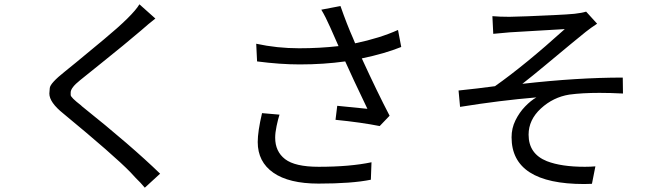

<svg xmlns="http://www.w3.org/2000/svg" viewBox="-20 -818 3040 891"><path d="M652 53Q633 30 610 8L585 -19Q509 -97 274 -291Q209 -343 209 -384Q209 -387 211 -409.5Q213 -432 281 -486L334 -529L462 -635Q597 -747 627 -798L701 -732Q670 -708 634 -676Q559 -612 449 -524Q392 -479 352 -446Q308 -411 308 -389V-377Q308 -366 356 -329L360 -325Q589 -142 723 -12Z M1458 34Q1321 34 1248.5 -16.5Q1176 -67 1176 -159Q1176 -208 1196 -293L1277 -286Q1270 -264 1263.5 -233Q1257 -202 1257 -179Q1257 -115 1303 -79.5Q1349 -44 1459 -44Q1604 -44 1704 -65L1701 16Q1613 34 1458 34ZM1742 -233Q1657 -250 1537 -262L1545 -327L1685 -313Q1613 -463 1582 -533Q1482 -519 1371 -519Q1280 -519 1173 -533L1169 -615Q1266 -594 1368 -594Q1463 -594 1551 -604L1513 -690Q1491 -740 1471 -773L1560 -790Q1590 -704 1619 -639L1628 -617Q1743 -641 1827 -679L1842 -600Q1765 -569 1659 -547Q1732 -388 1788 -281Z M2691 36Q2354 36 2354 -181Q2354 -223 2372 -259.5Q2390 -296 2416.5 -323.5Q2443 -351 2469 -366Q2301 -352 2115 -322L2108 -398Q2196 -407 2277 -418Q2416 -516 2601 -683L2346 -668L2269 -661L2265 -743Q2299 -740 2344 -740Q2366 -740 2428 -742.5Q2490 -745 2552.5 -748Q2615 -751 2646 -754Q2681 -758 2700 -764L2751 -708Q2722 -689 2698 -670Q2653 -634 2509 -514Q2449 -464 2404 -429Q2659 -458 2870 -458L2871 -384Q2812 -387 2762 -387Q2681 -387 2622 -379Q2547 -367 2490 -314.5Q2433 -262 2433 -193Q2433 -104 2518 -70Q2585 -44 2694 -44Q2721 -44 2743 -46L2727 35Z"/></svg>

Font: Source Han Sans & Saira Hybrid
Style: Regular
Weight: 400
Designer: Ryoko NISHIZUKA 西塚涼子 (kana & ideographs); Paul D. Hunt (Latin, Greek & Cyrillic); Wenlong ZHANG 张文龙 (bopomofo); Sandoll 
Foundry: Adobe Systems Incorporated
Version: Version 1.00;August 2, 2021;FontCreator 13.0.0.2675 64-bit